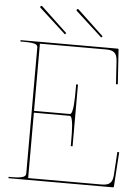

<svg xmlns="http://www.w3.org/2000/svg" viewBox="-62 -1005 769 1053"><g transform="rotate(5 322.5 -478.5)"><path d="M271.5 -820 127.5 -955.5C124.5 -958.5 120.5 -957 119 -955.5C117.5 -954 115 -950 118 -947L264.5 -813ZM471.5 -820 327.5 -955.5C324.5 -958.5 320.5 -957 319 -955.5C317.5 -954 315 -950 318 -947L464.5 -813ZM25 -760V-752.5H45C111 -752.5 120 -743 120 -727.5V-35.5C120 -21 113.5 -7.5 45 -7.5H25V0H600C601.5 0 605 -1 605 -4.5L617.5 -194.5L607.5 -195.5L599.5 -68.5C596.5 -26 581.5 -10 536 -10H132.5V-370H330C350 -370 350 -279 350 -235V-205H360V-545H350V-515C350 -474 350 -380 330 -380H132.5V-750H496C540 -750 556.5 -735.5 559.5 -691.5L567.5 -564.5L577.5 -565.5L565 -755.5C565 -757 563.5 -760 560 -760Z"/></g></svg>

Font: ZnikomitSC
Style: Regular
Weight: 100
Designer: gluk
Foundry: gluk
Version: Version 0.55